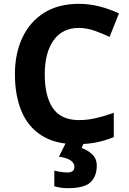

<svg xmlns="http://www.w3.org/2000/svg" viewBox="-20 -744 677 1004"><path d="M393 -598Q306 -598 260 -533Q214 -468 214 -355Q214 -241 256.5 -178.5Q299 -116 393 -116Q437 -116 480.5 -126Q524 -136 575 -154V-27Q528 -8 482 1Q436 10 379 10Q269 10 197.5 -35.5Q126 -81 92 -163.5Q58 -246 58 -356Q58 -464 97 -547Q136 -630 210.5 -677Q285 -724 393 -724Q446 -724 499.5 -710.5Q553 -697 602 -674L553 -551Q513 -570 472.5 -584Q432 -598 393 -598ZM486 122Q486 178 453.5 209Q421 240 335 240Q313 240 295.5 237Q278 234 264 230V148Q278 152 298.5 155Q319 158 334 158Q348 158 358.5 151.5Q369 145 369 128Q369 110 351 96Q333 82 288 75L326 0H420L407 30Q437 40 461.5 62.5Q486 85 486 122Z"/></svg>

Font: Noto Sans Kannada
Style: Bold
Weight: 700
Designer: Jelle Bosma - Monotype Design Team
Foundry: Monotype Imaging Inc.
Version: Version 2.005; ttfautohint (v1.8.4.7-5d5b)